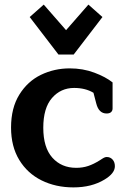

<svg xmlns="http://www.w3.org/2000/svg" viewBox="-20 -799 546 834"><path d="M109 -725 170 -779 267 -668 364 -779 425 -725 300 -562H234ZM28 -245Q28 -330 64 -388Q100 -446 158 -474Q216 -502 283 -502Q340 -502 389.5 -483.5Q439 -465 469 -441V-328Q469 -318 462.5 -312Q456 -306 443 -306Q409 -306 398 -350L386 -396Q351 -417 302 -417Q244 -417 206 -373.5Q168 -330 168 -244Q168 -158 207.5 -114Q247 -70 311 -70Q339 -70 363 -78Q387 -86 414 -103Q417 -105 424 -109.5Q431 -114 435.5 -115.5Q440 -117 444 -117Q459 -117 469 -106Q479 -95 479 -77Q479 -46 434 -19Q378 15 299 15Q222 15 160.5 -15.5Q99 -46 63.5 -104.5Q28 -163 28 -245Z"/></svg>

Font: Maitree
Style: Bold
Weight: 700
Designer: CadsonDemak Team
Foundry: CadsonDemak
Version: Version 1.002